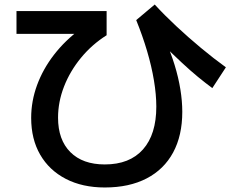

<svg xmlns="http://www.w3.org/2000/svg" viewBox="-20 -771 1040 850"><path d="M444 59Q345 59 271.5 21Q198 -17 158 -86Q118 -155 118 -249Q118 -323 144 -394Q170 -465 219 -528.5Q268 -592 337 -643L358 -621H53V-722H452V-615Q387 -574 338.5 -515Q290 -456 263.5 -388Q237 -320 237 -250Q237 -152 291.5 -97.5Q346 -43 444 -43Q554 -43 613 -109.5Q672 -176 672 -299Q672 -352 661.5 -415Q651 -478 631 -545.5Q611 -613 583 -682L665 -751Q707 -705 760 -655.5Q813 -606 869.5 -559Q926 -512 980 -473L920 -381Q890 -403 856.5 -430.5Q823 -458 785 -493.5Q747 -529 700 -575L710 -597Q736 -539 753 -483.5Q770 -428 778.5 -375.5Q787 -323 787 -276Q787 -171 746.5 -96Q706 -21 629 19Q552 59 444 59Z"/></svg>

Font: M PLUS 1 SemiBold
Style: Regular
Weight: 600
Designer: Coji Morishita
Foundry: UNDERFOREST DESIGN
Version: Version 1.001